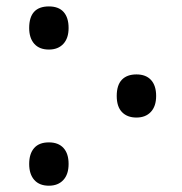

<svg xmlns="http://www.w3.org/2000/svg" viewBox="-20 -570 573 604"><path d="M71.8 -54.2Q71.8 -86.4 87.4 -104.2Q103 -122.1 133.8 -122.1Q163.6 -122.1 179.7 -104.5Q195.8 -86.9 195.8 -54.2Q195.8 -21.5 179.2 -3.7Q162.6 14.2 133.8 14.2Q104 14.2 87.9 -3.9Q71.8 -22 71.8 -54.2ZM71.8 -481.9Q71.8 -549.8 133.8 -549.8Q164.6 -549.8 180.2 -532.2Q195.8 -514.6 195.8 -481.9Q195.8 -449.7 179.2 -431.9Q162.6 -414.1 133.8 -414.1Q104 -414.1 87.9 -432.1Q71.8 -450.2 71.8 -481.9ZM347.2 -268.1Q347.2 -302.2 363.3 -319.1Q379.4 -335.9 409.2 -335.9Q439 -335.9 455.1 -318.4Q471.2 -300.8 471.2 -268.1Q471.2 -235.8 454.6 -218Q438 -200.2 409.2 -200.2Q380.4 -200.2 363.8 -217.3Q347.2 -234.4 347.2 -268.1Z"/></svg>

Font: NotoPenekeko
Style: Regular
Weight: 400
Designer: Monotype Design team
Foundry: Monotype Imaging Inc.
Version: Version 1.04